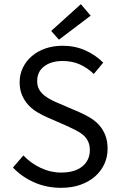

<svg xmlns="http://www.w3.org/2000/svg" viewBox="-20 -887 574 919"><path d="M272 12Q203 12 144 -14Q85 -40 42 -85L92 -143Q127 -106 174.5 -83.5Q222 -61 273 -61Q338 -61 374 -90.5Q410 -120 410 -168Q410 -193 401.5 -210.5Q393 -228 378.5 -240.5Q364 -253 344 -263Q324 -273 301 -284L207 -325Q184 -335 160 -349Q136 -363 117 -383Q98 -403 86 -430.5Q74 -458 74 -494Q74 -531 89.5 -563Q105 -595 132.5 -618.5Q160 -642 197.5 -655Q235 -668 280 -668Q339 -668 389 -645.5Q439 -623 474 -587L429 -533Q399 -562 362.5 -578.5Q326 -595 280 -595Q225 -595 191.5 -569.5Q158 -544 158 -499Q158 -475 167.5 -458.5Q177 -442 193 -429.5Q209 -417 228 -407.5Q247 -398 267 -390L360 -350Q388 -338 413 -322.5Q438 -307 456 -286.5Q474 -266 484.5 -238.5Q495 -211 495 -175Q495 -136 479.5 -102Q464 -68 435 -42.5Q406 -17 365 -2.5Q324 12 272 12ZM262 -697 225 -739 367 -867 414 -812Z"/></svg>

Font: Giro Regular
Style: Regular
Weight: 400
Designer: Paul D. Hunt
Foundry: Adobe Systems Incorporated
Version: Version 1.000;PS 1.0;hotconv 1.0.88;makeotf.lib2.5.647800